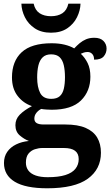

<svg xmlns="http://www.w3.org/2000/svg" viewBox="-20 -783 600 1039"><path d="M235.6 235.9Q118.3 235.9 59.9 200.6Q1.5 165.3 1.5 99.2Q1.5 64.3 19 38.9Q36.5 13.6 67.1 -1.4Q97.6 -16.4 136.4 -20.1Q110 -30.2 86.7 -50.4Q63.4 -70.7 63.4 -105.6Q63.4 -138.5 87 -162.5Q110.7 -186.5 152.8 -208.8Q105.7 -224.5 75.3 -264Q44.8 -303.5 44.8 -363.9Q44.8 -451.6 97.3 -500.3Q149.8 -548.9 259.5 -548.9Q297.8 -548.9 328.6 -541.5Q359.5 -534.1 381.6 -521.1Q395.7 -536.2 411.1 -549.3Q426.6 -562.3 445.9 -570.5Q465.3 -578.6 490.2 -578.6Q523.1 -578.6 539.9 -561.4Q556.7 -544.1 556.7 -520.2Q556.7 -496.3 541.6 -478.2Q526.5 -460.1 489.2 -460.1Q489.2 -480.4 479 -491Q468.7 -501.6 454.5 -501.6Q442.7 -501.6 433.8 -498.6Q425 -495.6 417.3 -492Q439.5 -471.5 454.3 -441.6Q469.1 -411.6 469.1 -368.1Q469.1 -289.4 418.2 -239.3Q367.3 -189.1 259.5 -189.1Q248.6 -189.1 230.5 -190.3Q212.4 -191.5 203.6 -193.5Q189.8 -187.6 177.8 -173.5Q165.9 -159.3 165.9 -141Q165.9 -124.7 178.2 -117Q190.6 -109.3 216.8 -109.3H333.9Q400.9 -109.3 443.2 -91Q485.6 -72.7 505.9 -38.6Q526.2 -4.5 526.2 43.7Q526.2 132.6 455 184.3Q383.8 235.9 235.6 235.9ZM238.2 175.9Q296.9 175.9 333.8 164.2Q370.8 152.5 388.3 130.2Q405.9 107.9 405.9 78.1Q405.9 47.8 386 32.9Q366.1 17.9 325.3 17.9H209.4Q189.5 17.9 168.8 24.6Q148.2 31.2 134.2 48.3Q120.2 65.4 120.2 97.3Q120.2 122.2 133.6 139.9Q146.9 157.6 173.4 166.8Q200 175.9 238.2 175.9ZM257.1 -248.1Q287.2 -248.1 303.2 -262.3Q319.2 -276.4 325.4 -303Q331.6 -329.5 331.6 -365Q331.6 -401.9 325.2 -429.9Q318.8 -458 302.8 -473.4Q286.7 -488.9 256.6 -488.9Q227.5 -488.9 211 -472.9Q194.5 -457 187.8 -428.9Q181.1 -400.9 181.1 -364Q181.1 -311.6 197.4 -279.9Q213.7 -248.1 257.1 -248.1ZM256 -606Q203.8 -606 168.1 -629.7Q132.5 -653.4 114.6 -689.9Q96.7 -726.3 95.7 -763.3H162Q170 -727.3 194.5 -711.3Q219 -695.3 256 -695.3Q293 -695.3 317.5 -711.3Q342 -727.3 350 -763.3H415.7Q414.7 -726.3 396.8 -689.9Q378.9 -653.4 343.8 -629.7Q308.6 -606 256 -606Z"/></svg>

Font: Noto Serif Lao
Style: Regular
Weight: 400
Designer: Monotype Design Team
Foundry: Monotype Imaging Inc.
Version: Version 2.003